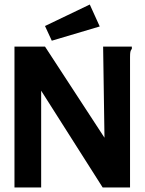

<svg xmlns="http://www.w3.org/2000/svg" viewBox="-20 -829 640 849"><path d="M44 -623H179L442 -220L436 -623H563V-613Q558 -607 556.5 -600Q555 -593 555 -576V0H434L162 -428V0H44ZM209 -649 179 -714 377 -809 421 -712Z"/></svg>

Font: Inconsolata Expanded ExtraBold
Style: Regular
Weight: 800
Width: 7
Monospace: yes
Designer: Raph Levien, Cyreal, Brenton Simpson
Foundry: Raph Levien, Cyreal, Google
Version: Version 3.001; ttfautohint (v1.8.2.53-6de2)